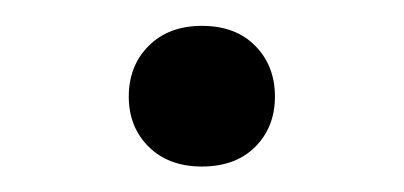

<svg xmlns="http://www.w3.org/2000/svg" viewBox="-20 -424 316 150"><path d="M137.7 -403.8Q164.1 -403.8 179.4 -388.2Q194.8 -372.6 194.8 -348.6Q194.8 -324.7 179.4 -309.3Q164.1 -293.9 137.7 -293.9Q111.8 -293.9 96.2 -309.3Q80.6 -324.7 80.6 -348.6Q80.6 -372.6 96.2 -388.2Q111.8 -403.8 137.7 -403.8Z"/></svg>

Font: Bert Sans Medium
Style: Regular
Weight: 500
Designer: Christian Robertson, Adam Twardoch, & Cristiano Sobral
Foundry: Google
Version: Version 12.135;January 10, 2020;FontCreator 12.0.0.2547 64-b